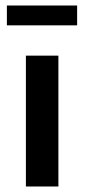

<svg xmlns="http://www.w3.org/2000/svg" viewBox="-20 -677 307 697"><path d="M74 0V-475H192V0ZM260 -657V-585H5V-657Z"/></svg>

Font: Mukta SemiBold
Style: Regular
Weight: 600
Designer: Girish Dalvi and Yashodeep Gholap
Foundry: Ek Type
Version: Version 2.538;PS 1.002;hotconv 16.6.51;makeotf.lib2.5.65220;